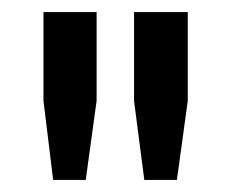

<svg xmlns="http://www.w3.org/2000/svg" viewBox="-20 -706 383 318"><path d="M68 -408 52 -539V-686H140V-539L122 -408ZM219 -408 202 -539V-686H291V-539L273 -408Z"/></svg>

Font: Archivo Condensed Medium
Style: Regular
Weight: 500
Width: 3
Designer: Hector Gatti
Foundry: Omnibus-Type
Version: Version 2.001